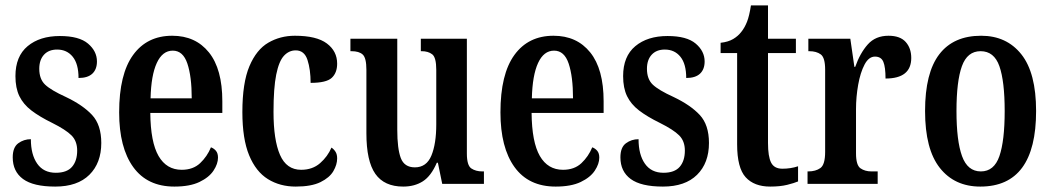

<svg xmlns="http://www.w3.org/2000/svg" viewBox="-20 -679 3885 709"><path d="M184 10Q103 10 65 -18Q27 -46 27 -98Q27 -135 47.5 -150Q68 -165 94 -165Q94 -108 117.5 -74.5Q141 -41 186 -41Q227 -41 246 -63Q265 -85 265 -123Q265 -158 244 -179Q223 -200 173 -225Q126 -248 96 -271Q66 -294 51.5 -324Q37 -354 37 -398Q37 -471 82 -508.5Q127 -546 201 -546Q272 -546 305 -518Q338 -490 338 -452Q338 -423 321 -407Q304 -391 270 -391Q270 -443 248.5 -469.5Q227 -496 191 -496Q160 -496 142.5 -477Q125 -458 125 -425Q125 -387 146.5 -366.5Q168 -346 223 -321Q286 -291 320 -254.5Q354 -218 354 -151Q354 -77 310 -33.5Q266 10 184 10Z M624 10Q524 10 472 -62Q420 -134 420 -264Q420 -405 471.5 -476Q523 -547 616 -547Q702 -547 751.5 -485.5Q801 -424 801 -305V-262H535Q536 -154 565.5 -103Q595 -52 651 -52Q693 -52 719 -76.5Q745 -101 759 -135Q770 -131 777.5 -122Q785 -113 785 -97Q785 -74 768.5 -49Q752 -24 716.5 -7Q681 10 624 10ZM688 -316Q688 -396 672 -444Q656 -492 618 -492Q580 -492 559 -446.5Q538 -401 536 -316Z M1072 10Q1014 10 969.5 -17.5Q925 -45 900 -105.5Q875 -166 875 -265Q875 -373 901 -434.5Q927 -496 971 -521.5Q1015 -547 1069 -547Q1149 -547 1187 -518.5Q1225 -490 1225 -444Q1225 -410 1205 -391.5Q1185 -373 1127 -373Q1127 -422 1115.5 -457.5Q1104 -493 1072 -493Q1047 -493 1028.5 -473Q1010 -453 1000 -403.5Q990 -354 990 -266Q990 -162 1014 -107Q1038 -52 1092 -52Q1134 -52 1162 -76.5Q1190 -101 1204 -134Q1213 -128 1219 -118.5Q1225 -109 1225 -94Q1225 -71 1211 -47Q1197 -23 1163.5 -6.5Q1130 10 1072 10Z M1469 10Q1399 10 1366 -37Q1333 -84 1333 -187V-421Q1333 -465 1319.5 -477.5Q1306 -490 1278 -490H1274V-536H1447V-200Q1447 -130 1460 -95.5Q1473 -61 1512 -61Q1555 -61 1573 -104.5Q1591 -148 1591 -220V-421Q1591 -467 1576 -478.5Q1561 -490 1537 -490H1534V-536H1704V-112Q1704 -68 1720.5 -57Q1737 -46 1761 -46H1767V0H1613L1597 -78H1593Q1572 -29 1541.5 -9.5Q1511 10 1469 10Z M2032 10Q1932 10 1880 -62Q1828 -134 1828 -264Q1828 -405 1879.5 -476Q1931 -547 2024 -547Q2110 -547 2159.5 -485.5Q2209 -424 2209 -305V-262H1943Q1944 -154 1973.5 -103Q2003 -52 2059 -52Q2101 -52 2127 -76.5Q2153 -101 2167 -135Q2178 -131 2185.5 -122Q2193 -113 2193 -97Q2193 -74 2176.5 -49Q2160 -24 2124.5 -7Q2089 10 2032 10ZM2096 -316Q2096 -396 2080 -444Q2064 -492 2026 -492Q1988 -492 1967 -446.5Q1946 -401 1944 -316Z M2428 10Q2347 10 2309 -18Q2271 -46 2271 -98Q2271 -135 2291.5 -150Q2312 -165 2338 -165Q2338 -108 2361.5 -74.5Q2385 -41 2430 -41Q2471 -41 2490 -63Q2509 -85 2509 -123Q2509 -158 2488 -179Q2467 -200 2417 -225Q2370 -248 2340 -271Q2310 -294 2295.5 -324Q2281 -354 2281 -398Q2281 -471 2326 -508.5Q2371 -546 2445 -546Q2516 -546 2549 -518Q2582 -490 2582 -452Q2582 -423 2565 -407Q2548 -391 2514 -391Q2514 -443 2492.5 -469.5Q2471 -496 2435 -496Q2404 -496 2386.5 -477Q2369 -458 2369 -425Q2369 -387 2390.5 -366.5Q2412 -346 2467 -321Q2530 -291 2564 -254.5Q2598 -218 2598 -151Q2598 -77 2554 -33.5Q2510 10 2428 10Z M2824 10Q2765 10 2733.5 -24.5Q2702 -59 2702 -146V-483H2641V-521Q2669 -524 2687.5 -535Q2706 -546 2718 -562Q2730 -577 2738.5 -598.5Q2747 -620 2753 -659H2816V-536H2919V-483H2816V-151Q2816 -101 2827.5 -78.5Q2839 -56 2869 -56Q2900 -56 2927 -65V-9Q2913 -3 2887 3.5Q2861 10 2824 10Z M2962 0V-46H2965Q2992 -46 3009.5 -58.5Q3027 -71 3027 -118V-422Q3027 -466 3011 -478Q2995 -490 2968 -490H2965V-536H3120L3135 -432H3138Q3156 -483 3184.5 -515Q3213 -547 3261 -547Q3304 -547 3324.5 -524Q3345 -501 3345 -465Q3345 -389 3250 -389Q3250 -431 3242 -450.5Q3234 -470 3211 -470Q3188 -470 3172.5 -440.5Q3157 -411 3149 -366Q3141 -321 3141 -276V-113Q3141 -69 3157.5 -57.5Q3174 -46 3198 -46H3221V0Z M3600 10Q3505 10 3450.5 -59Q3396 -128 3396 -269Q3396 -410 3448.5 -478.5Q3501 -547 3603 -547Q3697 -547 3751.5 -478.5Q3806 -410 3806 -269Q3806 10 3600 10ZM3602 -46Q3651 -46 3670.5 -102.5Q3690 -159 3690 -269Q3690 -379 3670.5 -434.5Q3651 -490 3601 -490Q3552 -490 3532 -434.5Q3512 -379 3512 -269Q3512 -159 3532.5 -102.5Q3553 -46 3602 -46Z"/></svg>

Font: Noto Serif Thai ExtraCondensed SemiBold
Style: Regular
Weight: 600
Width: 2
Designer: Monotype Design Team
Foundry: Monotype Imaging Inc.
Version: Version 2.001; ttfautohint (v1.8.4.7-5d5b)